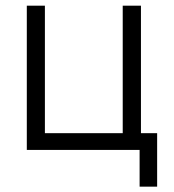

<svg xmlns="http://www.w3.org/2000/svg" viewBox="-20 -538 626 689"><path d="M76.2 0V-517.6H141.1V-60.1H420.4V-517.6H485.8V-60.1H543.9V131.8H481V0Z"/></svg>

Font: CaskaydiaMono NF Light
Style: Regular
Weight: 300
Designer: Aaron Bell
Foundry: Saja Typeworks
Version: Version 2111.001; ttfautohint (v1.8.4);Nerd Fonts 3.1.1